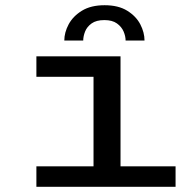

<svg xmlns="http://www.w3.org/2000/svg" viewBox="-20 -716 740 736"><path d="M119.5 0V-78.5H338.5V-421.5H119.5V-500H442V-78.5H653V0ZM381 -696Q433.5 -696 467.5 -675Q501.5 -654 517.8 -622.8Q534 -591.5 534 -560.5H461.5Q461.5 -577 453.8 -595.2Q446 -613.5 428.2 -626.2Q410.5 -639 380 -639Q349 -639 331.2 -626.2Q313.5 -613.5 306.2 -595.2Q299 -577 299 -560.5H226.5Q226.5 -591.5 243.2 -622.8Q260 -654 294.2 -675Q328.5 -696 381 -696Z"/></svg>

Font: Trispace SemiExpanded
Style: Regular
Weight: 400
Width: 6
Designer: Tyler Finck
Foundry: Etcetera Type Company
Version: Version 1.210; ttfautohint (v1.8.3)